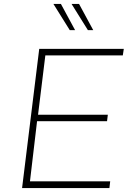

<svg xmlns="http://www.w3.org/2000/svg" viewBox="-20 -954 675 974"><path d="M179 -706H608L603 -673H210L173 -372H527L523 -339H168L132 -34H539L535 0H92ZM289 -934 361 -801H334L251 -934ZM381 -934 453 -801H426L343 -934Z"/></svg>

Font: Josefin Sans Thin ExtraLight
Style: Italic
Weight: 250
Italic angle: -7°
Version: Version 2.000